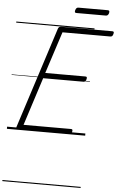

<svg xmlns="http://www.w3.org/2000/svg" viewBox="-92 -1231 1090 1774"><g transform="rotate(5 453.0 -344.0)"><path d="M109 0Q94 0 88 -5.5Q82 -11 86 -23L389 -964Q393 -974 399.5 -978.5Q406 -983 421 -983H892Q903 -983 905.5 -976.5Q908 -970 904 -958Q901 -945 894.5 -939Q888 -933 878 -933H434L308 -545H681Q692 -545 694 -538.5Q696 -532 693 -520Q689 -507 683 -501Q677 -495 667 -495H293L150 -50H590Q601 -50 603.5 -44Q606 -38 603 -25Q599 -12 592.5 -6Q586 0 576 0ZM547 -1122Q535 -1122 532.5 -1128.5Q530 -1135 533 -1146Q537 -1160 543.5 -1166.5Q550 -1173 561 -1173H833Q845 -1173 847.5 -1166Q850 -1159 847 -1146Q843 -1134 836.5 -1128Q830 -1122 819 -1122ZM0 475H726V485H0ZM0 -20H726V0H0ZM0 -505H726V-500H0ZM0 -995H726V-985H0Z"/></g></svg>

Font: Playwrite SK Guides
Style: Regular
Weight: 400
Designer: Veronika Burian, José Scaglione
Foundry: TypeTogether
Version: Version 1.003